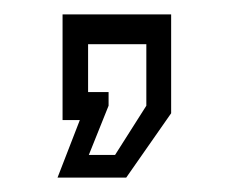

<svg xmlns="http://www.w3.org/2000/svg" viewBox="-20 -167 319 267"><path d="M60 80 91 0H67V-147H218V-9.5L155.5 80ZM103.5 48.5H140L183.5 -20V-105.5H102.5V-39H131V-20Z"/></svg>

Font: Tourney Thin
Style: Regular
Weight: 100
Designer: Tyler Finck
Foundry: Etcetera Type Co
Version: Version 1.015